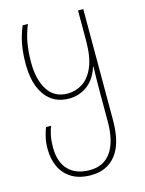

<svg xmlns="http://www.w3.org/2000/svg" viewBox="-117 -598 692 918"><g transform="rotate(-15 229.0 -138.5)"><path d="M219 250Q161 250 123 226.5Q85 203 67 163.5Q49 124 49 75Q49 41 56 14Q63 -13 69 -28H94Q87 -11 81.5 15Q76 41 76 75Q76 148 113.5 186.5Q151 225 219 225Q289 225 325 172.5Q361 120 361 22V-128Q361 -153 361.5 -184.5Q362 -216 363 -249H361Q343 -191 303 -161Q263 -131 212 -131Q136 -131 94.5 -188Q53 -245 53 -343Q53 -398 61 -441Q69 -484 87 -527H113Q95 -483 87.5 -440Q80 -397 80 -343Q80 -260 113 -208Q146 -156 212 -156Q251 -156 285 -177.5Q319 -199 340 -247.5Q361 -296 361 -379V-527H387V23Q387 137 342.5 193.5Q298 250 219 250Z"/></g></svg>

Font: Noto Sans Georgian Condensed Thin
Style: Regular
Weight: 100
Width: 3
Designer: Monotype Design Team, Akaki Razmadze
Foundry: Google LLC
Version: Version 2.005; ttfautohint (v1.8.4.7-5d5b)